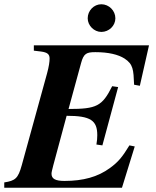

<svg xmlns="http://www.w3.org/2000/svg" viewBox="-47 -882 734 902"><path d="M429 -862C394 -862 365 -832 365 -796C365 -762 395 -732 429 -732C465 -732 495 -761 495 -796C495 -832 465 -862 429 -862ZM586 -194 561 -199C527 -143 507 -120 470 -93C413 -51 344 -32 256 -32C213 -32 195 -42 195 -66C195 -73 198 -84 203 -104L266 -338C379 -338 410 -316 410 -247C410 -233 409 -222 406 -203L434 -199L508 -473L480 -477C433 -383 407 -370 275 -370L334 -586C346 -631 360 -637 401 -637C462 -637 508 -626 538 -607C579 -580 580 -555 583 -484L610 -479L653 -669H112V-644L145 -640C176 -636 186 -627 186 -607C186 -592 183 -570 174 -537L55 -105C38 -44 25 -33 -27 -25V0H526Z"/></svg>

Font: XITS
Style: Bold Italic
Weight: 700
Italic angle: -16.33°
Designer: MicroPress Inc., with final additions and corrections provided by Coen Hoffman, Elsevier (retired)
Version: Version 1.302